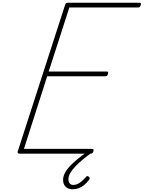

<svg xmlns="http://www.w3.org/2000/svg" viewBox="-20 -1130 1056 1412"><path d="M125 0Q116 0 112 -3.5Q108 -7 110 -15L459 -1095Q462 -1103 466 -1106.5Q470 -1110 482 -1110H1004Q1015 -1110 1016 -1105.5Q1017 -1101 1015 -1093Q1012 -1083 1007.5 -1079Q1003 -1075 994 -1075H490L338 -604H763Q774 -604 775 -599.5Q776 -595 774 -587Q771 -576 766.5 -572.5Q762 -569 753 -569H327L156 -35H655Q666 -35 667.5 -30.5Q669 -26 667 -18Q664 -8 659.5 -4Q655 0 645 0ZM514 262Q482 262 463 243.5Q444 225 444 193Q444 168 457 142.5Q470 117 494 91.5Q518 66 551.5 39Q585 12 626 -17L657 -12V-9Q622 16 591 41.5Q560 67 535.5 92.5Q511 118 497 142Q483 166 483 188Q483 206 492 218Q501 230 519 230Q542 230 565 215Q588 200 612 172Q616 166 622 165Q628 164 635 172Q640 176 640 181Q640 186 635 192Q618 215 599 230.5Q580 246 558.5 254Q537 262 514 262Z"/></svg>

Font: Playwrite CU Thin
Style: Regular
Weight: 250
Designer: Veronika Burian, José Scaglione
Foundry: TypeTogether
Version: Version 1.002